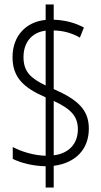

<svg xmlns="http://www.w3.org/2000/svg" viewBox="-20 -780 452 858"><path d="M184 -37V58H220V-39C321 -52 377 -116 377 -205C377 -291 326 -335 220 -382V-644C264 -643 302 -632 337 -612L355 -657C314 -679 270 -690 220 -692V-760H184V-691C97 -683 36 -620 36 -525C36 -434 85 -388 184 -345V-84C132 -85 74 -103 37 -123V-70C73 -52 127 -38 184 -37ZM184 -643V-398C118 -430 85 -459 85 -525C85 -593 125 -636 184 -643ZM220 -86V-329C295 -294 328 -262 328 -202C328 -137 287 -94 220 -86Z"/></svg>

Font: Noto Sans Armenian ExtraCondensed Light
Style: Regular
Weight: 300
Width: 2
Designer: Monotype Design Team
Foundry: Monotype Imaging Inc.
Version: Version 2.008